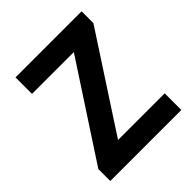

<svg xmlns="http://www.w3.org/2000/svg" viewBox="-200 -877 1013 1013"><g transform="rotate(-45 306.5 -370.0)"><path d="M43 -89 388 -617H76V-740H569V-652L225 -124H573V0H43Z"/></g></svg>

Font: Noto Sans Tobesmart edit
Style: Bold
Weight: 700
Designer: Ryoko NISHIZUKA  (kana & ideographs); Paul D. Hunt (Latin, Greek & Cyrillic); Wenlong ZHANG  (bopomofo); Sandoll Communi
Foundry: Adobe Systems Incorporated
Version: Version 1.005 Oct 7, 2021